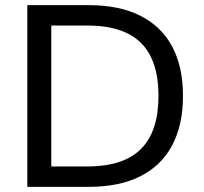

<svg xmlns="http://www.w3.org/2000/svg" viewBox="-20 -725 790 745"><path d="M86 0V-705H325Q443 -705 524.5 -664Q606 -623 648 -544.5Q690 -466 690 -353Q690 -240 648 -161Q606 -82 524.5 -41Q443 0 325 0ZM179 -79H318Q459 -79 527 -147Q595 -215 595 -353Q595 -491 527 -558.5Q459 -626 318 -626H179Z"/></svg>

Font: Mulish Medium
Style: Regular
Weight: 500
Designer: Vernon Adams
Foundry: Vernon Adams
Version: Version 3.603; ttfautohint (v1.8.3)